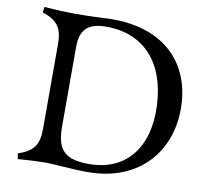

<svg xmlns="http://www.w3.org/2000/svg" viewBox="-83 -842 1006 943"><g transform="rotate(10 420.0 -371.0)"><path d="M413 10C676 10 820 -171 810 -396C800 -620 641 -764 368 -749C300 -745 239 -745 207 -745C175 -745 125 -747 64 -752L60 -724C140 -698 161 -659 161 -583V-162C161 -86 140 -47 60 -21L64 7C125 2 175 0 207 0C239 0 335 10 413 10ZM411 -30C278 -30 251 -86 251 -192V-583C251 -659 277 -706 370 -709C536 -714 666 -618 689 -408C712 -197 623 -30 411 -30Z"/></g></svg>

Font: Basteleur Moonlight
Style: Regular
Weight: 300
Designer: Keussel
Foundry: Keussel Studio
Version: Version 1.300;Glyphs 3.2 (3192)